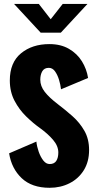

<svg xmlns="http://www.w3.org/2000/svg" viewBox="-20 -926 490 958"><path d="M227.5 11Q139 11 88.2 -37Q37.5 -85 25.5 -161L161.5 -219.5Q164 -195 173 -169.2Q182 -143.5 195.8 -125.5Q209.5 -107.5 228 -107.5Q250.5 -107.5 260.8 -123.2Q271 -139 271 -165Q271 -197.5 245 -228Q219 -258.5 179.5 -287Q145.5 -311 110.8 -344.8Q76 -378.5 52.5 -423.2Q29 -468 29 -524.5Q29 -614 84.8 -660Q140.5 -706 226.5 -706Q283.5 -706 324.2 -682.2Q365 -658.5 388.8 -620Q412.5 -581.5 419.5 -537L284.5 -480.5Q282 -503 274.5 -527.8Q267 -552.5 254.5 -570Q242 -587.5 223.5 -587.5Q201 -587.5 191 -570.5Q181 -553.5 181 -528Q181 -496.5 203.2 -467.8Q225.5 -439 269.5 -405.5Q306.5 -377.5 342.2 -345.8Q378 -314 401.2 -273.2Q424.5 -232.5 424.5 -177.5Q424.5 -119 398.2 -76.8Q372 -34.5 327.2 -11.8Q282.5 11 227.5 11ZM50 -906.5H173.5L233 -830L293 -906.5H416.5L283.5 -763H183Z"/></svg>

Font: Trispace Condensed
Style: Bold
Weight: 700
Width: 3
Designer: Tyler Finck
Foundry: Etcetera Type Company
Version: Version 1.210; ttfautohint (v1.8.3)